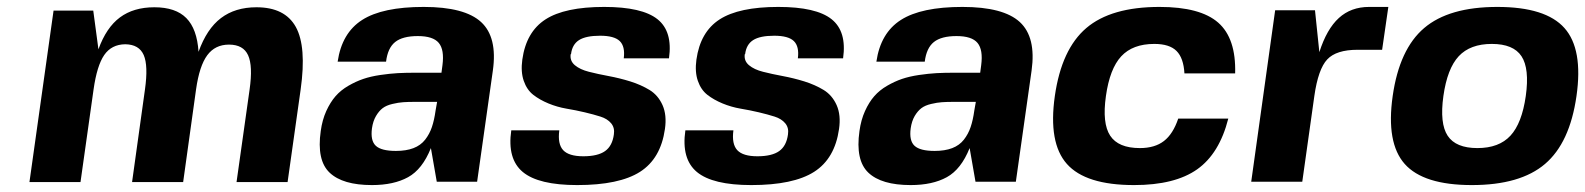

<svg xmlns="http://www.w3.org/2000/svg" viewBox="-20 -530 4623 560"><path d="M345.2 -400.9Q305.2 -400.4 283.9 -369.4Q262.7 -338.4 252.9 -269L214.8 1H65.9L136.2 -499H252L267.1 -386.2Q290 -449.7 329.8 -479.2Q369.6 -508.8 430.2 -508.8Q492.2 -508.8 523.4 -477.3Q554.7 -445.8 559.1 -378.9Q583 -445.8 624.5 -477.3Q666 -508.8 728 -508.8Q811 -508.8 842.8 -451.4Q874.5 -394 856.9 -269L818.8 1H669.9L708 -269Q717.8 -337.9 703.6 -368.9Q689.5 -399.9 647.9 -399.9Q607.4 -399.9 584.5 -368.9Q561.5 -337.9 551.8 -269L514.2 1H365.2L402.8 -269Q412.6 -338.4 399.2 -369.4Q385.7 -400.4 345.2 -400.9Z M1255.9 0H1253.9L1236.8 -98.1Q1211.9 -36.1 1170.2 -13.2Q1128.4 9.8 1064.9 9.8Q979.5 9.8 941.4 -26.4Q903.3 -62.5 915.5 -147.9Q919.9 -180.2 931.6 -206.1Q943.4 -231.9 958.7 -249.5Q974.1 -267.1 996.1 -279.8Q1018.1 -292.5 1039.6 -299.8Q1061 -307.1 1089.1 -311.3Q1117.2 -315.4 1140.4 -316.7Q1163.6 -317.9 1192.9 -317.9H1267.6L1270.5 -339.8Q1276.4 -384.8 1259.8 -404.8Q1243.2 -424.8 1198.7 -424.8Q1154.3 -424.8 1132.6 -407.5Q1110.8 -390.1 1106 -350.1H964.8Q977.1 -434.1 1036.4 -471.9Q1095.7 -509.8 1215.8 -509.8Q1335.4 -509.8 1383.3 -465.6Q1431.2 -421.4 1417.5 -324.2L1371.6 0ZM1254.9 -232.9H1253.9H1190.9Q1169.9 -232.9 1156 -231.9Q1142.1 -231 1124.5 -226.8Q1106.9 -222.7 1096.2 -214.6Q1085.4 -206.5 1076.7 -191.7Q1067.9 -176.8 1064.9 -155.8Q1060.1 -119.6 1076.2 -104.7Q1092.3 -89.8 1134.8 -89.8Q1164.6 -89.8 1185.8 -97.9Q1207 -106 1220 -122.6Q1232.9 -139.2 1239.7 -159.4Q1246.6 -179.7 1250.5 -208Z M1645.5 -372.1H1644.5Q1641.6 -352.5 1656.7 -339.8Q1671.9 -327.1 1697.8 -320.6Q1723.6 -314 1755.4 -308.1Q1787.1 -302.2 1818.4 -292.5Q1849.6 -282.7 1874.5 -267.6Q1899.4 -252.4 1912.4 -223.4Q1925.3 -194.3 1919.4 -153.8Q1907.2 -67.4 1846.7 -28.8Q1786.1 9.8 1663.6 9.8Q1550.8 9.8 1504.9 -28.3Q1459 -66.4 1471.2 -149.9H1611.3Q1606 -109.9 1622.6 -92Q1639.2 -74.2 1681.2 -74.2Q1723.6 -74.2 1744.9 -89.4Q1766.1 -104.5 1770.5 -138.2Q1773.4 -157.2 1762.5 -170.4Q1751.5 -183.6 1731.4 -189.9Q1711.4 -196.3 1685.5 -202.4Q1659.7 -208.5 1632.3 -213.1Q1605 -217.8 1579.6 -228.3Q1554.2 -238.8 1535.4 -253.4Q1516.6 -268.1 1507.6 -294.2Q1498.5 -320.3 1503.4 -356Q1514.6 -437 1571 -473.4Q1627.4 -509.8 1742.2 -509.8Q1852.5 -509.8 1897.5 -474.1Q1942.4 -438.5 1931.2 -359.9H1799.3Q1803.7 -394.5 1787.6 -410.2Q1771.5 -425.8 1730.5 -425.8Q1689 -425.8 1668.9 -413.1Q1648.9 -400.4 1645.5 -372.1Z M2153.3 -372.1H2152.3Q2149.4 -352.5 2164.6 -339.8Q2179.7 -327.1 2205.6 -320.6Q2231.4 -314 2263.2 -308.1Q2294.9 -302.2 2326.2 -292.5Q2357.4 -282.7 2382.3 -267.6Q2407.2 -252.4 2420.2 -223.4Q2433.1 -194.3 2427.2 -153.8Q2415 -67.4 2354.5 -28.8Q2293.9 9.8 2171.4 9.8Q2058.6 9.8 2012.7 -28.3Q1966.8 -66.4 1979 -149.9H2119.1Q2113.8 -109.9 2130.4 -92Q2147 -74.2 2189 -74.2Q2231.4 -74.2 2252.7 -89.4Q2273.9 -104.5 2278.3 -138.2Q2281.2 -157.2 2270.3 -170.4Q2259.3 -183.6 2239.3 -189.9Q2219.2 -196.3 2193.4 -202.4Q2167.5 -208.5 2140.1 -213.1Q2112.8 -217.8 2087.4 -228.3Q2062 -238.8 2043.2 -253.4Q2024.4 -268.1 2015.4 -294.2Q2006.3 -320.3 2011.2 -356Q2022.5 -437 2078.9 -473.4Q2135.3 -509.8 2250 -509.8Q2360.4 -509.8 2405.3 -474.1Q2450.2 -438.5 2439 -359.9H2307.1Q2311.5 -394.5 2295.4 -410.2Q2279.3 -425.8 2238.3 -425.8Q2196.8 -425.8 2176.8 -413.1Q2156.7 -400.4 2153.3 -372.1Z M2827.1 0H2825.2L2808.1 -98.1Q2783.2 -36.1 2741.5 -13.2Q2699.7 9.8 2636.2 9.8Q2550.8 9.8 2512.7 -26.4Q2474.6 -62.5 2486.8 -147.9Q2491.2 -180.2 2502.9 -206.1Q2514.6 -231.9 2530 -249.5Q2545.4 -267.1 2567.4 -279.8Q2589.4 -292.5 2610.8 -299.8Q2632.3 -307.1 2660.4 -311.3Q2688.5 -315.4 2711.7 -316.7Q2734.9 -317.9 2764.2 -317.9H2838.9L2841.8 -339.8Q2847.7 -384.8 2831.1 -404.8Q2814.5 -424.8 2770 -424.8Q2725.6 -424.8 2703.9 -407.5Q2682.1 -390.1 2677.2 -350.1H2536.1Q2548.3 -434.1 2607.7 -471.9Q2667 -509.8 2787.1 -509.8Q2906.7 -509.8 2954.6 -465.6Q3002.4 -421.4 2988.8 -324.2L2942.9 0ZM2826.2 -232.9H2825.2H2762.2Q2741.2 -232.9 2727.3 -231.9Q2713.4 -231 2695.8 -226.8Q2678.2 -222.7 2667.5 -214.6Q2656.7 -206.5 2647.9 -191.7Q2639.2 -176.8 2636.2 -155.8Q2631.3 -119.6 2647.5 -104.7Q2663.6 -89.8 2706.1 -89.8Q2735.8 -89.8 2757.1 -97.9Q2778.3 -106 2791.3 -122.6Q2804.2 -139.2 2811 -159.4Q2817.9 -179.7 2821.8 -208Z M3416.5 -184.1H3562.5Q3536.6 -82 3471.7 -36.1Q3406.7 9.8 3287.6 9.8Q3146.5 9.8 3091.8 -51.8Q3037.1 -113.3 3056.6 -250Q3076.2 -386.7 3148.4 -448.2Q3220.7 -509.8 3361.8 -509.8Q3481 -509.8 3533.2 -463.9Q3585.4 -418 3582.5 -315.9H3434.6Q3432.1 -360.8 3411.6 -381.3Q3391.1 -401.9 3346.7 -401.9Q3283.7 -401.9 3250.2 -365.7Q3216.8 -329.6 3205.6 -250Q3194.3 -170.4 3218 -134.3Q3241.7 -98.1 3304.7 -98.1Q3348.1 -98.1 3374.8 -118.7Q3401.4 -139.2 3416.5 -184.1Z M3939.5 -384.8Q3877.4 -384.8 3851.1 -356.7Q3824.7 -328.6 3813.5 -250L3778.3 0H3629.4L3699.2 -500H3815.4L3828.1 -377.9Q3849.6 -445.3 3885 -477.5Q3920.4 -509.8 3973.1 -509.8H4029.3L4011.2 -384.8Z M4133.8 -448.2Q4206.1 -509.8 4347.2 -509.8Q4488.3 -509.8 4543 -448.2Q4597.7 -386.7 4578.1 -250Q4558.6 -113.3 4486.3 -51.8Q4414.1 9.8 4272.9 9.8Q4131.8 9.8 4077.1 -51.8Q4022.5 -113.3 4042 -250Q4061.5 -386.7 4133.8 -448.2ZM4430.2 -250Q4441.4 -330.1 4417.7 -366Q4394 -401.9 4331.1 -401.9Q4268.1 -401.9 4234.6 -366Q4201.2 -330.1 4189.9 -250Q4178.7 -169.9 4202.4 -134Q4226.1 -98.1 4289.1 -98.1Q4352.1 -98.1 4385.5 -134.3Q4418.9 -170.4 4430.2 -250Z"/></svg>

Font: Fivo Sans Modern
Style: Italic
Weight: 700
Designer: Alexander Slobzheninov
Foundry: Alexander Slobzheninov
Version: 1.0